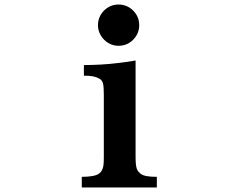

<svg xmlns="http://www.w3.org/2000/svg" viewBox="-20 -827 1040 847"><path d="M502.9 -807.1Q528.3 -807.1 549.1 -794.7Q569.8 -782.2 582 -761.7Q594.2 -741.7 594.2 -715.8Q594.2 -690.9 581.8 -670.2Q569.3 -649.4 548.8 -637.2Q528.8 -625 502.9 -625Q478 -625 457.8 -637.2Q437.5 -649.4 424.8 -670.4Q412.1 -691.4 412.1 -715.8Q412.1 -741.2 424.6 -762Q437 -782.7 457.5 -794.9Q477.5 -807.1 502.9 -807.1ZM578.1 -133.8Q578.1 -90.8 585.9 -76.7Q590.3 -68.8 599.4 -61.3Q608.4 -53.7 626 -50.3Q642.6 -46.9 671.9 -46.9V0H340.8V-46.9Q398.9 -46.9 418 -62Q433.1 -73.2 436.5 -98.1Q438 -111.3 438 -133.8V-409.2Q438 -443.8 434.6 -458Q431.2 -472.7 418.9 -479.7Q406.7 -486.8 390.6 -490.2Q374 -493.2 350.1 -493.2V-540Q385.7 -540 424.8 -542.2Q463.9 -544.4 503.4 -549.3Q522.9 -551.8 541.5 -554.2Q560.1 -556.6 578.1 -560.1Z"/></svg>

Font: BIZ UDMincho
Style: Bold
Weight: 700
Monospace: yes
Designer: TypeBank Co., Ltd.
Foundry: Morisawa Inc.
Version: Version 1.06